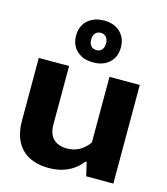

<svg xmlns="http://www.w3.org/2000/svg" viewBox="-120 -909 877 1010"><g transform="rotate(15 318.0 -403.5)"><path d="M590 -537V0H442L425 -73H418Q388 -33 342.5 -12Q297 9 241 9Q175 9 130 -15.5Q85 -40 62.5 -85.5Q40 -131 40 -194V-537H205V-217Q205 -184 216.5 -161.5Q228 -139 250.5 -127Q273 -115 305 -115Q345 -115 375.5 -133Q406 -151 425 -180V-537ZM322 -588Q266 -588 232.5 -619Q199 -650 199 -702Q199 -737 214.5 -762.5Q230 -788 258 -802Q286 -816 322 -816Q377 -816 410 -784.5Q443 -753 443 -702Q443 -649 409.5 -618.5Q376 -588 322 -588ZM322 -655Q341 -655 351.5 -667.5Q362 -680 362 -702Q362 -724 351 -736.5Q340 -749 322 -749Q302 -749 291.5 -736Q281 -723 281 -702Q281 -680 292 -667.5Q303 -655 322 -655Z"/></g></svg>

Font: Hubot Sans
Style: Bold
Weight: 700
Designer: Deni Anggara
Foundry: GitHub, Inc., Subsidiary of Microsoft Corporation
Version: Version 2.000